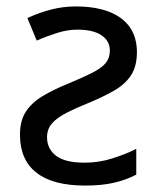

<svg xmlns="http://www.w3.org/2000/svg" viewBox="-20 -566 492 596"><path d="M215 -546Q276 -546 318.5 -529.5Q361 -513 383 -481.5Q405 -450 405 -404Q405 -360 386.5 -332Q368 -304 333 -284Q298 -264 249 -244Q212 -229 188 -216.5Q164 -204 150.5 -192Q137 -180 131.5 -167.5Q126 -155 126 -140Q126 -104 154 -82.5Q182 -61 243 -61Q287 -61 329.5 -74.5Q372 -88 403 -104V-24Q373 -8 335 1Q297 10 244 10Q144 10 93 -30Q42 -70 42 -148Q42 -191 60 -219Q78 -247 112 -267.5Q146 -288 193 -307Q241 -327 269 -341.5Q297 -356 309 -371.5Q321 -387 321 -409Q321 -439 295 -456.5Q269 -474 220 -474Q190 -474 158 -464Q126 -454 94 -440L65 -510Q102 -527 139 -536.5Q176 -546 215 -546Z"/></svg>

Font: Noto Sans Display
Style: Regular
Weight: 400
Designer: Monotype Design Team
Foundry: Monotype Imaging Inc.
Version: Version 2.003